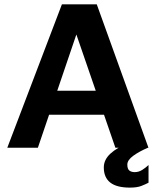

<svg xmlns="http://www.w3.org/2000/svg" viewBox="-20 -687 724 893"><path d="M14 0 268 -667H430L670.4 0H516.6L301.2 -625.2L370.8 -631.4L156.2 0ZM152.6 -153.4 185.4 -265H492L505.4 -153.4ZM583.8 185.6Q522.8 185.6 492.8 162Q462.8 138.4 462.8 91.8Q462.8 56 493.3 27.8Q523.8 -0.4 574.8 -20.2L668.4 0Q627.8 17.2 600 37.4Q572.2 57.6 572.2 78.4Q572.2 98.8 581.6 106.2Q591 113.6 606.8 113.6Q625.2 113.6 641.7 103.1Q658.2 92.6 670.8 80.6V162.8Q656.4 170.4 636.8 178Q617.2 185.6 583.8 185.6Z"/></svg>

Font: Maven Pro VF Beta
Style: Regular
Weight: 400
Designer: Joe Prince
Foundry: Joe Prince
Version: Version 2.002